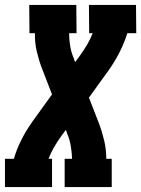

<svg xmlns="http://www.w3.org/2000/svg" viewBox="-30 -755 570 775"><path d="M-10 0V-114H26Q37 -152 55.5 -189Q74 -226 98 -260L99 -261Q100 -263 101.5 -265.5Q103 -268 105 -270L180 -374L140 -477Q127 -511 118.5 -547Q110 -583 111 -621H89L88 -735H278L279 -621H249Q249 -594 253.5 -568Q258 -542 268 -519L273 -504L293 -531Q308 -552 321.5 -574.5Q335 -597 344 -621H330L329 -735H519L520 -621H484Q472 -583 453.5 -546Q435 -509 411 -475L410 -474Q409 -472 407.5 -469.5Q406 -467 404 -465L329 -361L369 -258Q382 -224 390.5 -188Q399 -152 399 -114H421V0H231V-114H261Q260 -141 255.5 -167Q251 -193 241 -216L236 -231L216 -204Q201 -183 188 -160.5Q175 -138 166 -114H180V0Z"/></svg>

Font: Iosevka Curly Slab Heavy
Style: Italic
Weight: 900
Italic angle: -9°
Monospace: yes
Designer: Belleve Invis
Foundry: Belleve Invis
Version: Version 22.1.2; ttfautohint (v1.8.4)